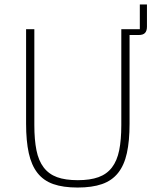

<svg xmlns="http://www.w3.org/2000/svg" viewBox="-20 -829 698 861"><path d="M134 -698V-268Q134 -202 143.5 -155Q153 -108 176 -78Q199 -48 236 -34.5Q273 -21 329 -21Q384 -21 421.5 -34.5Q459 -48 482 -78Q505 -108 514.5 -155Q524 -202 524 -268V-698H607V-809H639V-709Q639 -691 630.5 -681.5Q622 -672 602 -672H561V-274Q561 -197 549 -142.5Q537 -88 509.5 -53.5Q482 -19 437.5 -3.5Q393 12 328 12Q263 12 219 -3.5Q175 -19 148 -53.5Q121 -88 109 -142.5Q97 -197 97 -274V-698Z"/></svg>

Font: IBM Plex Sans ExtLt
Style: Regular
Weight: 200
Designer: Mike Abbink, Paul van der Laan, Pieter van Rosmalen
Foundry: Bold Monday
Version: Version 3.005